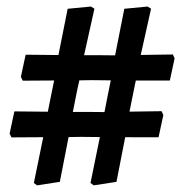

<svg xmlns="http://www.w3.org/2000/svg" viewBox="-20 -597 565 584"><path d="M92.7 -33.2 83 -40.5 111.5 -179.7 14.9 -179.1 9.2 -190.5 23.7 -258.2 125.5 -257.2 135.8 -308.7 144.7 -352.2 49.2 -351.6 43.5 -363 58 -430.6 157.8 -429.6 185.8 -570.3 256.5 -577.1 267.2 -570.6 235.8 -429.1H283L330.1 -428.6L358.1 -570.3L428.8 -577.1L439.5 -570.6L408.1 -429.9L505.8 -431.3L511.1 -419.6L496.6 -352L393.1 -352.1L387.2 -323.5L373.9 -257.4L471.5 -258.8L476.8 -247.1L462.3 -179.5L360.8 -179.6L334.3 -43.9L265 -33.2L255.3 -40.5L283.8 -180.1L226.8 -180.7L188.6 -180.1L162 -43.9ZM297.8 -256.1 308.1 -308.7 317 -352.6 258.4 -353.2 221.3 -352.6 214.9 -323.5 201.6 -256.6H246.4Z"/></svg>

Font: Alegreya
Style: Regular
Weight: 400
Designer: Juan Pablo del Peral
Foundry: Huerta Tipografica
Version: Version 2.009